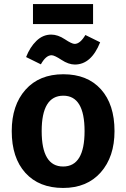

<svg xmlns="http://www.w3.org/2000/svg" viewBox="-20 -913 624 949"><path d="M440 -794H143V-893H440ZM350 -594Q319 -594 284 -617Q249 -640 235 -640Q207 -640 182 -595L109 -631Q128 -680 160 -711Q192 -742 233 -742Q266 -742 300.5 -719Q335 -696 349 -696Q376 -696 402 -740L475 -704Q431 -594 350 -594ZM546 -265Q546 -138 478 -61Q410 16 292 16Q173 16 105.5 -58.5Q38 -133 38 -265Q38 -393 106 -469.5Q174 -546 293 -546Q412 -546 479 -471.5Q546 -397 546 -265ZM293 -440Q186 -440 186 -265Q186 -90 292 -90Q398 -90 398 -265Q398 -440 293 -440Z"/></svg>

Font: FiraGO SemiBold
Style: Regular
Weight: 600
Designer: bBox Type
Foundry: bBox Type GmbH
Version: Version 1.001;PS 001.001;hotconv 1.0.88;makeotf.lib2.5.64775